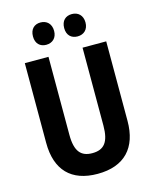

<svg xmlns="http://www.w3.org/2000/svg" viewBox="-134 -1006 888 1105"><g transform="rotate(-15 310.0 -453.5)"><path d="M153 -850C153 -807 179 -784 215 -784C252 -784 279 -808 279 -850C279 -893 252 -917 215 -917C179 -917 153 -894 153 -850ZM339 -850C339 -807 365 -784 402 -784C439 -784 466 -808 466 -850C466 -893 439 -917 402 -917C365 -917 339 -894 339 -850ZM553 -240V-714H412V-250C412 -152 380 -113 310 -113C243 -113 209 -150 209 -249V-714H68V-239C68 -77 152 10 309 10C470 10 553 -81 553 -240Z"/></g></svg>

Font: Noto Sans Ethiopic Condensed
Style: Bold
Weight: 700
Width: 3
Designer: Monotype Design Team
Foundry: Monotype Imaging Inc.
Version: Version 2.102